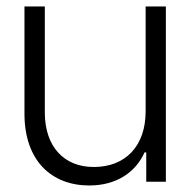

<svg xmlns="http://www.w3.org/2000/svg" viewBox="-20 -566 595 598"><path d="M257.8 11.7C343.8 11.7 402.8 -30.3 430.2 -91.3H435.5V0H496.6V-545.9H433.6V-219.2C433.6 -111.3 371.1 -45.9 272 -45.9C178.7 -45.9 119.6 -109.9 119.6 -215.8V-545.9H56.2V-211.9C56.2 -64 142.1 11.7 257.8 11.7Z"/></svg>

Font: Guggenheim Sans Display Light
Style: Regular
Weight: 300
Designer: Modified by Tom Baber under direction of Pentagram Design 2023
Foundry: rsms
Version: Version 1.001;Glyphs 3.1.2 (3151)